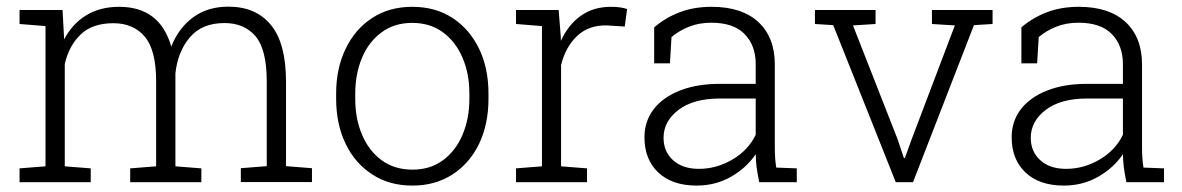

<svg xmlns="http://www.w3.org/2000/svg" viewBox="-20 -559 3627 589"><path d="M178.7 -48.8 258.3 -42.5V0H40V-42.5L119.6 -48.8V-479L40 -485.4V-528.3H171.9L176.8 -438Q201.2 -485.4 243.9 -511.7Q286.6 -538.1 345.7 -538.1Q470.7 -538.1 505.4 -416Q527.8 -473.1 572.5 -505.9Q617.2 -538.6 680.7 -538.6Q765.1 -538.6 811.3 -482.2Q857.4 -425.8 857.4 -308.1V-49.3L937 -43V-0.5H718.8V-43L798.3 -49.3V-309.1Q798.3 -407.2 763.9 -447.8Q729.5 -488.3 668.5 -488.3Q599.6 -488.3 562.5 -444.6Q525.4 -400.9 518.1 -334V-48.8L597.7 -42.5V0H379.4V-42.5L459 -48.8V-309.1Q459 -405.3 424.1 -446.5Q389.2 -487.8 328.1 -487.8Q263.7 -487.8 227.8 -453.6Q191.9 -419.4 178.7 -362.8Z M1245.6 10.3Q1173.8 10.3 1122.1 -23.9Q1069.3 -57.6 1040.3 -117.9Q1011.2 -178.2 1011.2 -255.9V-272Q1011.2 -349.6 1040.5 -409.7Q1069.3 -469.7 1121.8 -503.9Q1174.3 -538.1 1244.6 -538.1Q1315.9 -538.1 1368.2 -503.9Q1420.4 -469.7 1449.5 -409.9Q1478.5 -350.1 1478.5 -272V-255.9Q1478.5 -178.2 1449.7 -117.7Q1420.4 -57.6 1367.9 -23.7Q1315.4 10.3 1245.6 10.3ZM1245.6 -38.6Q1299.8 -38.6 1338.9 -67.4Q1377.9 -96.2 1398.9 -145.5Q1419.9 -194.8 1419.9 -255.9V-272Q1419.9 -333.5 1398.9 -381.8Q1377.9 -431.2 1338.6 -460Q1299.3 -488.8 1244.6 -488.8Q1189.9 -488.8 1150.9 -460Q1111.3 -431.2 1090.6 -381.8Q1069.8 -332.5 1069.8 -272V-255.9Q1069.8 -193.8 1090.8 -145.5Q1111.3 -96.7 1150.6 -67.6Q1189.9 -38.6 1245.6 -38.6Z M1701.2 -48.8 1780.8 -42.5V0H1563V-42.5L1642.6 -48.8V-479L1563 -485.4V-528.3H1693.8L1700.2 -447.8L1700.7 -433.6Q1723.1 -482.9 1761.7 -510.5Q1800.3 -538.1 1854 -538.1Q1885.3 -538.1 1903.8 -531.2L1896.5 -477.5L1842.3 -481Q1786.1 -482.4 1750.5 -448.7Q1714.8 -415 1701.2 -359.4Z M2117.2 10.3Q2042 10.3 1999.5 -29.8Q1957 -69.8 1957 -138.2Q1957 -187 1985.4 -224.1Q2013.7 -260.7 2065.7 -281.2Q2117.7 -301.8 2189 -301.8H2298.3V-362.3Q2298.3 -419.4 2264.4 -454.3Q2230.5 -489.3 2162.1 -489.3Q2123.5 -489.3 2093 -476.8Q2062.5 -464.4 2040 -445.3L2035.2 -364.7H1986.8V-475.1Q2021 -504.4 2064.5 -521.2Q2107.9 -538.1 2163.1 -538.1Q2256.3 -538.1 2306.6 -491.2Q2356.9 -444.3 2356.9 -361.3V-106.4Q2356.9 -90.8 2357.9 -75.4Q2358.9 -60.1 2361.3 -44.9L2424.3 -42.5V0H2309.1Q2303.2 -28.8 2301 -46.4Q2298.8 -64 2298.3 -85.9Q2269.5 -43.5 2222.2 -16.6Q2174.8 10.3 2117.2 10.3ZM2124 -41Q2178.2 -41 2226.8 -69.6Q2275.4 -98.1 2298.3 -145.5V-256.8H2188.5Q2107.4 -256.8 2061.5 -221.9Q2015.6 -187 2015.6 -136.2Q2015.6 -93.8 2044.9 -67.4Q2074.2 -41 2124 -41Z M3024.9 -528.3V-485.4L2967.8 -481.9L2780.8 0H2728L2536.1 -481.9L2480 -485.4V-528.3H2666V-485.4L2596.7 -481L2733.4 -132.3L2752.9 -74.2H2755.9L2776.9 -132.3L2909.2 -481L2838.9 -485.4V-528.3Z M3243.7 10.3Q3168.5 10.3 3126 -29.8Q3083.5 -69.8 3083.5 -138.2Q3083.5 -187 3111.8 -224.1Q3140.1 -260.7 3192.1 -281.2Q3244.1 -301.8 3315.4 -301.8H3424.8V-362.3Q3424.8 -419.4 3390.9 -454.3Q3356.9 -489.3 3288.6 -489.3Q3250 -489.3 3219.5 -476.8Q3189 -464.4 3166.5 -445.3L3161.6 -364.7H3113.3V-475.1Q3147.5 -504.4 3190.9 -521.2Q3234.4 -538.1 3289.6 -538.1Q3382.8 -538.1 3433.1 -491.2Q3483.4 -444.3 3483.4 -361.3V-106.4Q3483.4 -90.8 3484.4 -75.4Q3485.4 -60.1 3487.8 -44.9L3550.8 -42.5V0H3435.5Q3429.7 -28.8 3427.5 -46.4Q3425.3 -64 3424.8 -85.9Q3396 -43.5 3348.6 -16.6Q3301.3 10.3 3243.7 10.3ZM3250.5 -41Q3304.7 -41 3353.3 -69.6Q3401.9 -98.1 3424.8 -145.5V-256.8H3314.9Q3233.9 -256.8 3188 -221.9Q3142.1 -187 3142.1 -136.2Q3142.1 -93.8 3171.4 -67.4Q3200.7 -41 3250.5 -41Z"/></svg>

Font: Suwannaphum Light
Style: Regular
Weight: 300
Designer: Danh Hong
Version: Version 8.002; ttfautohint (v1.8.3)